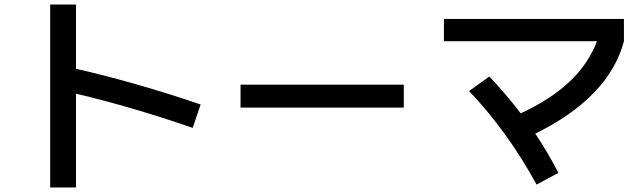

<svg xmlns="http://www.w3.org/2000/svg" viewBox="-20 -779 2852 850"><path d="M316.4 -364.3V50.8H202.1V-758.8H316.4V-474.6Q447.3 -444.8 590.1 -403.8Q732.9 -362.8 868.2 -316.4L833 -212.9Q564.5 -305.7 316.4 -364.3Z M1044.9 -404.3H1767.6V-302.7H1044.9Z M2056.6 -376 2146.5 -440.4Q2223.1 -358.9 2285.2 -277.3Q2417.5 -338.4 2501 -417Q2584.5 -495.6 2623 -596.7H1945.3V-695.3H2742.2V-596.7Q2709.5 -472.7 2610.1 -369.4Q2510.7 -266.1 2349.6 -187.5Q2404.8 -105 2452.1 -13.7L2355.5 38.1Q2228 -195.8 2056.6 -376Z"/></svg>

Font: Pretendard JP SemiBold
Style: Regular
Weight: 600
Designer: Base glyphs from Inter by Rasmus Andersson; Hangeul glyphs from Noto Sans CJK(Source Han Sans) by Jang Soo-young and Kan
Foundry: Kil Hyung-jin
Version: Version 1.309